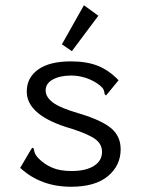

<svg xmlns="http://www.w3.org/2000/svg" viewBox="-20 -702 540 732"><path d="M57 -62 97 -130 103 -139 109 -135Q109 -133 110.5 -126Q112 -119 116 -112Q120 -105 127 -98Q150 -75 179.5 -62.5Q209 -50 253 -50Q307 -50 338 -69.5Q369 -89 369 -123Q369 -152 344 -171Q319 -190 254 -211Q82 -260 82 -353Q82 -406 125.5 -437Q169 -468 250 -468Q312 -468 354.5 -450.5Q397 -433 432 -396L391 -346L384 -338L379 -343Q378 -354 374.5 -361Q371 -368 360 -377Q337 -395 308.5 -404.5Q280 -414 252 -414Q209 -414 181.5 -399Q154 -384 154 -357Q154 -332 182 -311Q210 -290 283 -269Q369 -243 404.5 -212.5Q440 -182 440 -133Q440 -71 391.5 -30.5Q343 10 251 10Q135 10 57 -62ZM216 -533 300 -682 355 -642 254 -507Z"/></svg>

Font: Vazir Code
Style: Code
Weight: 400
Foundry: DejaVu fonts team - Redesigned by Saber Rastikerdar
Version: Version 1.1.2